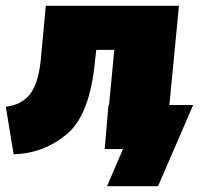

<svg xmlns="http://www.w3.org/2000/svg" viewBox="-37 -514 712 662"><path d="M629 -152 508 128H332L387 0H324L337 -152H339L357 -342H295L291 -308Q274 -119 194 -52Q114 15 10 18L-17 -146Q36 -152 65 -187.5Q94 -223 103 -302L121 -494H580L547 -152Z"/></svg>

Font: Nunito Sans Heavy Heavy
Style: Italic
Weight: 400
Italic angle: -4.541°
Designer: Vernon Adams
Foundry: Vernon Adams
Version: Version 2.002